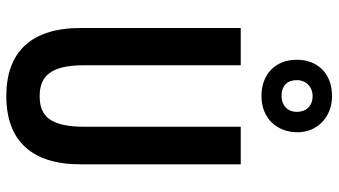

<svg xmlns="http://www.w3.org/2000/svg" viewBox="-246 -856 1046 593"><g transform="rotate(90 276.5 -559.0)"><path d="M276 -844C344 -844 388 -891 388 -955C388 -1017 341 -1062 276 -1062C207 -1062 164 -1018 164 -953C164 -889 207 -844 276 -844ZM276 -906C244 -906 227 -924 227 -953C227 -982 248 -1002 276 -1002C307 -1002 325 -982 325 -953C325 -924 304 -906 276 -906ZM487 -285V-780H371V-298C371 -194 340 -159 277 -159C215 -159 181 -192 181 -297V-780H66V-285C66 -133 140 -56 276 -56C414 -56 487 -134 487 -285Z"/></g></svg>

Font: Noto Sans Malayalam UI ExtraCondensed SemiBold
Style: Regular
Weight: 600
Width: 2
Designer: Jelle Bosma - Monotype Design Team
Foundry: Monotype Imaging Inc.
Version: Version 2.104